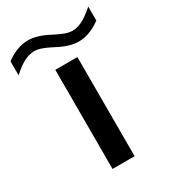

<svg xmlns="http://www.w3.org/2000/svg" viewBox="-208 -811 800 901"><g transform="rotate(-30 192.0 -360.5)"><path d="M-30.3 -676.8Q30.3 -721.2 88.9 -721.2Q112.3 -721.2 136.5 -714.4Q160.6 -707.5 180.4 -698Q200.2 -688.5 219 -678.7Q237.8 -668.9 257.6 -662.1Q277.3 -655.3 294.9 -655.3Q340.8 -655.3 395 -701.2L414.1 -716.8V-641.1Q353.5 -596.7 294.9 -596.7Q271.5 -596.7 247.3 -603.5Q223.1 -610.4 203.4 -620.1Q183.6 -629.9 164.8 -639.4Q146 -648.9 126.2 -655.8Q106.4 -662.6 88.9 -662.6Q43 -662.6 -11.2 -617.2L-30.3 -601.1ZM251.5 0H131.8V-537.1H251.5Z"/></g></svg>

Font: Squarish Sans CT
Style: Regular
Weight: 400
Version: Version 0.9